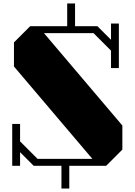

<svg xmlns="http://www.w3.org/2000/svg" viewBox="-20 -950 771 1100"><path d="M681 -231V-93L588 0H377V130H332V0H173L95 -78V0H50V-240H95V-140L195 -40H509L60 -569V-707L153 -800H365V-930H410V-800H538L616 -722V-815H661V-560H616V-660L516 -760H232Z"/></svg>

Font: Kumar One
Style: Regular
Weight: 400
Designer: Parimal Parmar
Foundry: Indian Type Foundry
Version: Version 1.000;PS 1.000;hotconv 1.0.88;makeotf.lib2.5.647800